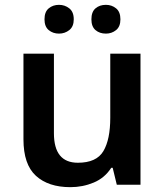

<svg xmlns="http://www.w3.org/2000/svg" viewBox="-20 -764 682 794"><path d="M561 -542V0H463L446 -70H440Q413 -28 367.5 -9Q322 10 271 10Q180 10 128.5 -37Q77 -84 77 -188V-542H203V-213Q203 -91 302 -91Q379 -91 407.5 -139Q436 -187 436 -277V-542ZM164 -684Q164 -715 181.5 -729.5Q199 -744 224 -744Q248 -744 266.5 -729.5Q285 -715 285 -684Q285 -654 266.5 -639.5Q248 -625 224 -625Q199 -625 181.5 -639.5Q164 -654 164 -684ZM358 -684Q358 -715 375 -729.5Q392 -744 418 -744Q442 -744 460 -729.5Q478 -715 478 -684Q478 -654 460 -639.5Q442 -625 418 -625Q392 -625 375 -639.5Q358 -654 358 -684Z"/></svg>

Font: Noto Sans Medefaidrin SemiBold
Style: Regular
Weight: 600
Designer: Dalton Maag Ltd
Foundry: Dalton Maag Ltd
Version: Version 1.002; ttfautohint (v1.8.4.7-5d5b)